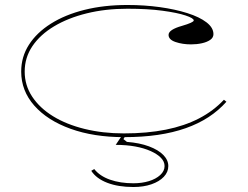

<svg xmlns="http://www.w3.org/2000/svg" viewBox="-20 -535 993 770"><path d="M477 15Q356 15 263 -18.5Q170 -52 117.5 -111.5Q65 -171 65 -248Q65 -307 96 -355.5Q127 -404 184 -440Q241 -476 319 -495.5Q397 -515 491 -515Q559 -515 620.5 -506.5Q682 -498 731 -482.5Q780 -467 808 -445.5Q836 -424 836 -398Q836 -384 823 -375Q810 -366 789.5 -361.5Q769 -357 746 -357Q712 -357 684 -366.5Q656 -376 656 -395Q656 -406 670 -415Q684 -424 709 -431Q757 -445 757 -453Q757 -462 724 -473Q691 -484 631.5 -492Q572 -500 491 -500Q403 -500 328 -481.5Q253 -463 197 -429.5Q141 -396 110 -350Q79 -304 79 -248Q79 -193 109 -147.5Q139 -102 192.5 -69Q246 -36 319 -18Q392 0 477 0Q570 0 645 -15Q720 -30 778 -60Q836 -90 878 -135L888 -127Q857 -92 816.5 -65.5Q776 -39 725 -21Q674 -3 612.5 6Q551 15 477 15ZM515 215Q454 215 410 198Q366 181 346 150L358 143Q380 171 421 185.5Q462 200 515 200Q549 200 577 191.5Q605 183 622.5 167Q640 151 640 131Q640 113 625.5 98Q611 83 584.5 71Q558 59 522.5 52.5Q487 46 444 46L475 0H489L475 23L489 34Q540 38 577.5 52Q615 66 635 86.5Q655 107 655 131Q655 155 637 174Q619 193 587.5 204Q556 215 515 215Z"/></svg>

Font: Kalnia Expanded Thin
Style: Regular
Weight: 250
Width: 7
Designer: Frida Medrano
Foundry: Frida Medrano
Version: Version 1.105